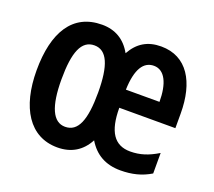

<svg xmlns="http://www.w3.org/2000/svg" viewBox="-100 -685 922 827"><g transform="rotate(20 361.0 -271.5)"><path d="M508 -552C446 -552 403 -526 373 -472C343 -526 297 -553 237 -553C102 -553 38 -446 38 -272C38 -102 107 10 235 10C298 10 345 -18 374 -73C407 -18 456 10 524 10C577 10 621 -1 662 -26V-120C618 -93 580 -81 536 -81C463 -81 428 -133 428 -242H685V-309C685 -453 627 -552 508 -552ZM507 -463C557 -463 582 -408 582 -325H428C431 -421 460 -463 507 -463ZM236 -458C294 -458 320 -396 320 -272C320 -145 295 -85 236 -85C180 -85 152 -148 152 -272C152 -397 177 -458 236 -458Z"/></g></svg>

Font: Noto Sans Devanagari ExtraCondensed SemiBold
Style: Regular
Weight: 600
Width: 2
Designer: Jelle Bosma - Monotype Design Team
Foundry: Monotype Imaging Inc.
Version: Version 2.004